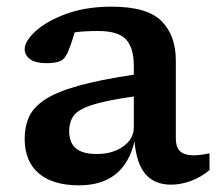

<svg xmlns="http://www.w3.org/2000/svg" viewBox="-20 -545 655 576"><path d="M493 9Q444.5 9 417 -22Q389.5 -53 383.5 -121Q352.5 11 217 11Q138.5 11 96.2 -25Q54 -61 54 -129Q54 -165 67 -194Q80 -223 114.5 -246Q149 -269 213.5 -287.2Q278 -305.5 381.5 -321V-346.5Q381.5 -401.5 358 -426.8Q334.5 -452 274.5 -452Q253.5 -452 236 -451Q218.5 -450 204 -448Q195 -416 183 -387.5Q174.5 -367 159.2 -361.2Q144 -355.5 119 -355.5Q86.5 -355.5 70.2 -367.5Q54 -379.5 54 -397Q54 -421.5 86.8 -451.5Q119.5 -481.5 178.2 -503.2Q237 -525 315 -525Q421.5 -525 464.5 -481.8Q507.5 -438.5 507.5 -363.5V-130.5Q507.5 -102 521 -90.5Q534.5 -79 560.5 -79Q579.5 -79 608.5 -85V-34.5Q583 -13.5 552.8 -2.2Q522.5 9 493 9ZM187.5 -152.5Q187.5 -117 207.5 -100Q227.5 -83 271 -83Q318 -83 349.8 -105.8Q381.5 -128.5 381.5 -163.5V-255.5Q296.5 -243.5 255 -229.8Q213.5 -216 200.5 -197.2Q187.5 -178.5 187.5 -152.5Z"/></svg>

Font: Newsreader Caption Medium
Style: Regular
Weight: 500
Designer: Hugues Gentile
Foundry: Production Type
Version: Version 1.001